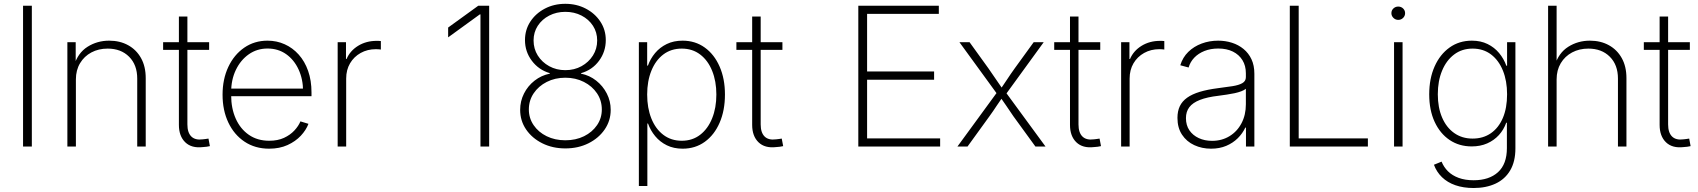

<svg xmlns="http://www.w3.org/2000/svg" viewBox="-20 -757 8774 992"><path d="M144.5 -727.5V0H99.1V-727.5Z M372.1 -346.7V0H328.1V-539.1H371.1V-417.5H362.3Q382.3 -483.9 432.4 -515.4Q482.4 -546.9 543.9 -546.9Q599.6 -546.9 642.1 -523.4Q684.6 -500 708.7 -456.8Q732.9 -413.6 732.9 -353V0H689V-351.1Q689 -421.9 647 -463.9Q605 -505.9 536.1 -505.9Q489.3 -505.9 452.1 -486.1Q415 -466.3 393.6 -430.4Q372.1 -394.5 372.1 -346.7Z M1060.5 -539.1V-499.5H822.8V-539.1ZM904.3 -671.4H948.2V-114.3Q948.2 -71.8 968.5 -51.8Q988.8 -31.7 1027.8 -37.1Q1034.2 -37.6 1042.2 -38.8Q1050.3 -40 1057.1 -41L1064.5 -2Q1056.6 0 1047.1 1.2Q1037.6 2.4 1028.3 2.9Q969.7 9.8 937 -22Q904.3 -53.7 904.3 -111.8Z M1370.6 11.2Q1297.9 11.2 1243.7 -24.9Q1189.5 -61 1159.7 -124Q1129.9 -187 1129.9 -267.6Q1129.9 -348.1 1159.7 -411.4Q1189.5 -474.6 1241.9 -510.7Q1294.4 -546.9 1362.3 -546.9Q1409.7 -546.9 1450.9 -528.3Q1492.2 -509.8 1523.4 -474.9Q1554.7 -439.9 1572 -390.6Q1589.4 -341.3 1589.4 -279.3V-259.8H1156.7V-299.3H1565.4L1545.9 -284.7Q1545.9 -347.7 1522.7 -397.9Q1499.5 -448.2 1458.3 -477.3Q1417 -506.3 1362.3 -506.3Q1308.1 -506.3 1265.6 -476.6Q1223.1 -446.8 1198.7 -396Q1174.3 -345.2 1174.3 -281.7V-264.6Q1174.3 -197.3 1198 -144Q1221.7 -90.8 1265.9 -60.3Q1310.1 -29.8 1371.1 -29.8Q1415 -29.8 1447.3 -44.7Q1479.5 -59.6 1501 -82.8Q1522.5 -106 1532.2 -129.9L1573.7 -117.2Q1561.5 -85 1534.2 -55.7Q1506.8 -26.4 1465.6 -7.6Q1424.3 11.2 1370.6 11.2Z M1724.6 0V-539.1H1767.6V-452.1H1770.5Q1788.6 -494.6 1830.3 -520.3Q1872.1 -545.9 1925.8 -545.9Q1932.1 -545.9 1937.3 -545.7Q1942.4 -545.4 1947.8 -544.9V-501Q1944.3 -501.5 1937.7 -502.2Q1931.2 -502.9 1922.4 -502.9Q1878.4 -502.9 1843.5 -483.4Q1808.6 -463.9 1788.6 -429.9Q1768.6 -396 1768.6 -351.1V0Z M2507.3 -727.5V0H2462.4V-682.6H2459L2295.4 -564V-614.7L2451.2 -727.5Z M2900.9 9.8Q2835 9.8 2782 -16.6Q2729 -43 2698.2 -88.1Q2667.5 -133.3 2667.5 -189.5Q2667.5 -234.4 2687.3 -273.7Q2707 -313 2741.9 -340.3Q2776.9 -367.7 2820.8 -376.5V-378.9Q2763.2 -396 2727.8 -443.1Q2692.4 -490.2 2692.4 -549.8Q2692.4 -603 2720 -645.3Q2747.6 -687.5 2794.9 -712.4Q2842.3 -737.3 2900.9 -737.3Q2959 -737.3 3006.3 -712.6Q3053.7 -688 3081.8 -645.5Q3109.9 -603 3109.9 -549.8Q3109.9 -490.2 3075 -442.9Q3040 -395.5 2981.9 -378.9V-376.5Q3025.9 -367.7 3060.5 -340.3Q3095.2 -313 3115.2 -273.7Q3135.3 -234.4 3135.3 -189.5Q3135.3 -133.3 3104.2 -88.1Q3073.2 -43 3020.3 -16.6Q2967.3 9.8 2900.9 9.8ZM2900.9 -32.2Q2955.1 -32.2 2997.6 -53.2Q3040 -74.2 3064.7 -110.4Q3089.4 -146.5 3089.4 -191.4Q3089.4 -237.8 3064.5 -274.9Q3039.6 -312 2996.8 -333.7Q2954.1 -355.5 2900.9 -355.5Q2847.7 -355.5 2804.9 -333.7Q2762.2 -312 2737.3 -274.9Q2712.4 -237.8 2712.4 -191.4Q2712.4 -146.5 2737.1 -110.4Q2761.7 -74.2 2804.4 -53.2Q2847.2 -32.2 2900.9 -32.2ZM2900.9 -394.5Q2947.3 -394.5 2984.4 -415Q3021.5 -435.5 3043.5 -470.2Q3065.4 -504.9 3065.4 -547.9Q3065.4 -590.3 3043.7 -623.8Q3022 -657.2 2984.6 -676.5Q2947.3 -695.8 2900.9 -695.8Q2855 -695.8 2817.6 -676.5Q2780.3 -657.2 2758.5 -623.8Q2736.8 -590.3 2736.8 -547.9Q2736.8 -504.9 2758.5 -470.2Q2780.3 -435.5 2817.6 -415Q2855 -394.5 2900.9 -394.5Z M3280.8 204.1V-539.1H3323.7V-418H3327.6Q3340.3 -453.6 3364.7 -482.9Q3389.2 -512.2 3424.8 -529.5Q3460.4 -546.9 3506.8 -546.9Q3571.8 -546.9 3621.1 -511.5Q3670.4 -476.1 3698 -413.1Q3725.6 -350.1 3725.6 -268.6Q3725.6 -186.5 3698.2 -123.3Q3670.9 -60.1 3621.6 -24.4Q3572.3 11.2 3506.8 11.2Q3460.9 11.2 3425.3 -6.3Q3389.6 -23.9 3365.2 -53.5Q3340.8 -83 3328.1 -118.7H3324.7V204.1ZM3502.4 -29.8Q3557.6 -29.8 3597.7 -60.8Q3637.7 -91.8 3659.4 -145.8Q3681.2 -199.7 3681.2 -268.6Q3681.2 -337.4 3659.4 -391.1Q3637.7 -444.8 3597.7 -475.3Q3557.6 -505.9 3502.4 -505.9Q3447.3 -505.9 3407.2 -475.6Q3367.2 -445.3 3345.5 -391.6Q3323.7 -337.9 3323.7 -268.6Q3323.7 -199.2 3345.2 -145.3Q3366.7 -91.3 3407 -60.5Q3447.3 -29.8 3502.4 -29.8Z M4022.5 -539.1V-499.5H3784.7V-539.1ZM3866.2 -671.4H3910.2V-114.3Q3910.2 -71.8 3930.4 -51.8Q3950.7 -31.7 3989.7 -37.1Q3996.1 -37.6 4004.2 -38.8Q4012.2 -40 4019 -41L4026.4 -2Q4018.6 0 4009 1.2Q3999.5 2.4 3990.2 2.9Q3931.6 9.8 3898.9 -22Q3866.2 -53.7 3866.2 -111.8Z M4414.6 0V-727.5H4830.6V-685.5H4460V-387.7H4806.2V-345.2H4460V-42H4837.4V0Z M4926.8 0 5140.6 -292.5V-259.3L4937 -539.1H4989.3L5086.9 -403.8Q5107.9 -374 5127.2 -345.2Q5146.5 -316.4 5166.5 -288.1H5144Q5163.6 -316.4 5182.4 -345.2Q5201.2 -374 5222.7 -403.8L5320.8 -539.1H5372.6L5168.5 -258.3V-291L5381.8 0H5329.6L5216.3 -155.8Q5196.8 -184.1 5179 -210.7Q5161.1 -237.3 5142.6 -263.2H5165.5Q5147 -237.3 5129.6 -210.7Q5112.3 -184.1 5091.8 -155.8L4979 0Z M5664.6 -539.1V-499.5H5426.8V-539.1ZM5508.3 -671.4H5552.2V-114.3Q5552.2 -71.8 5572.5 -51.8Q5592.8 -31.7 5631.8 -37.1Q5638.2 -37.6 5646.2 -38.8Q5654.3 -40 5661.1 -41L5668.5 -2Q5660.6 0 5651.1 1.2Q5641.6 2.4 5632.3 2.9Q5573.7 9.8 5541 -22Q5508.3 -53.7 5508.3 -111.8Z M5772.5 0V-539.1H5815.4V-452.1H5818.4Q5836.4 -494.6 5878.2 -520.3Q5919.9 -545.9 5973.6 -545.9Q5980 -545.9 5985.1 -545.7Q5990.2 -545.4 5995.6 -544.9V-501Q5992.2 -501.5 5985.6 -502.2Q5979 -502.9 5970.2 -502.9Q5926.3 -502.9 5891.4 -483.4Q5856.4 -463.9 5836.4 -429.9Q5816.4 -396 5816.4 -351.1V0Z M6237.3 11.2Q6189.9 11.2 6150.4 -7.1Q6110.8 -25.4 6087.2 -61Q6063.5 -96.7 6063.5 -147.9Q6063.5 -182.6 6075.7 -208.3Q6087.9 -233.9 6113.5 -252.2Q6139.2 -270.5 6178.7 -282.5Q6218.3 -294.4 6272 -301.3Q6314.9 -306.6 6347.7 -311.8Q6380.4 -316.9 6398.7 -327.4Q6417 -337.9 6417 -358.4V-378.4Q6417 -417.5 6399.4 -446Q6381.8 -474.6 6349.9 -490.5Q6317.9 -506.3 6274.4 -506.3Q6234.9 -506.3 6203.1 -493.7Q6171.4 -481 6150.4 -459Q6129.4 -437 6121.1 -408.2L6078.1 -419.9Q6090.8 -460.9 6119.6 -489Q6148.4 -517.1 6188.5 -532Q6228.5 -546.9 6273.9 -546.9Q6311.5 -546.9 6345.2 -536.1Q6378.9 -525.4 6405 -503.9Q6431.2 -482.4 6446 -450.7Q6460.9 -418.9 6460.9 -376V0H6417.5V-97.7H6414.1Q6399.9 -67.4 6375 -42.7Q6350.1 -18.1 6315.4 -3.4Q6280.8 11.2 6237.3 11.2ZM6242.2 -29.3Q6293 -29.3 6332.5 -53.5Q6372.1 -77.6 6394.5 -120.4Q6417 -163.1 6417 -218.3V-298.3Q6408.2 -291 6393.3 -285.4Q6378.4 -279.8 6359.4 -275.6Q6340.3 -271.5 6318.8 -268.3Q6297.4 -265.1 6275.4 -262.2Q6216.8 -255.4 6179.4 -240.7Q6142.1 -226.1 6124.8 -203.1Q6107.4 -180.2 6107.4 -146.5Q6107.4 -109.9 6125.2 -83.7Q6143.1 -57.6 6173.6 -43.5Q6204.1 -29.3 6242.2 -29.3Z M6644 0V-727.5H6689.9V-42H7047.4V0Z M7182.6 0V-539.1H7226.6V0ZM7204.1 -654.3Q7189.9 -654.3 7179.4 -664.6Q7168.9 -674.8 7168.9 -689Q7168.9 -703.6 7179.4 -713.4Q7189.9 -723.1 7204.1 -723.1Q7219.2 -723.1 7229.5 -713.1Q7239.7 -703.1 7239.7 -689Q7239.7 -674.8 7229.5 -664.6Q7219.2 -654.3 7204.1 -654.3Z M7593.8 214.4Q7541 214.4 7499.5 200Q7458 185.5 7430.2 158.4Q7402.3 131.3 7388.7 94.2L7428.2 78.1Q7439.5 106.4 7461.4 128.2Q7483.4 149.9 7516.6 162.1Q7549.8 174.3 7593.8 174.3Q7673.8 174.3 7719.7 132.6Q7765.6 90.8 7765.6 8.3V-123H7762.2Q7749.5 -86.9 7724.4 -59.3Q7699.2 -31.7 7663.8 -16.1Q7628.4 -0.5 7584 -0.5Q7519 -0.5 7469.7 -33.7Q7420.4 -66.9 7392.3 -127.4Q7364.3 -188 7364.3 -269.5Q7364.3 -351.1 7392.1 -413.6Q7419.9 -476.1 7469.5 -511.5Q7519 -546.9 7584.5 -546.9Q7630.4 -546.9 7665.8 -529.5Q7701.2 -512.2 7725.6 -482.7Q7750 -453.1 7762.7 -417.5H7766.6V-539.1H7809.6V9.8Q7809.6 77.6 7782.7 123.3Q7755.9 168.9 7707 191.7Q7658.2 214.4 7593.8 214.4ZM7588.4 -41Q7643.1 -41 7683.1 -68.8Q7723.1 -96.7 7744.9 -147.9Q7766.6 -199.2 7766.6 -270Q7766.6 -338.9 7745.1 -392.1Q7723.6 -445.3 7683.8 -475.6Q7644 -505.9 7588.4 -505.9Q7533.2 -505.9 7492.9 -475.3Q7452.6 -444.8 7430.7 -391.6Q7408.7 -338.4 7408.7 -270Q7408.7 -201.7 7430.7 -150.1Q7452.6 -98.6 7493.2 -69.8Q7533.7 -41 7588.4 -41Z M8022.5 -346.7V0H7978.5V-727.5H8022.5V-417.5H8012.7Q8032.7 -483.9 8082.8 -515.4Q8132.8 -546.9 8194.3 -546.9Q8250 -546.9 8292.5 -523.4Q8335 -500 8359.1 -456.8Q8383.3 -413.6 8383.3 -353V0H8339.4V-351.1Q8339.4 -421.9 8297.4 -463.9Q8255.4 -505.9 8186.5 -505.9Q8139.6 -505.9 8102.5 -486.1Q8065.4 -466.3 8043.9 -430.4Q8022.5 -394.5 8022.5 -346.7Z M8710.9 -539.1V-499.5H8473.1V-539.1ZM8554.7 -671.4H8598.6V-114.3Q8598.6 -71.8 8618.9 -51.8Q8639.2 -31.7 8678.2 -37.1Q8684.6 -37.6 8692.6 -38.8Q8700.7 -40 8707.5 -41L8714.8 -2Q8707 0 8697.5 1.2Q8688 2.4 8678.7 2.9Q8620.1 9.8 8587.4 -22Q8554.7 -53.7 8554.7 -111.8Z"/></svg>

Font: Inter 18pt ExtraLight
Style: Regular
Weight: 250
Designer: Rasmus Andersson
Foundry: rsms
Version: Version 4.001;git-66647c0bb